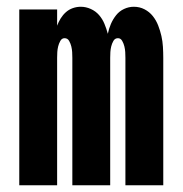

<svg xmlns="http://www.w3.org/2000/svg" viewBox="-20 -548 540 568"><path d="M37 0V-520H149V-472Q153 -483 159.5 -493.5Q166 -504 175 -512Q184 -520 195.5 -524Q207 -528 219 -528Q234 -528 248.5 -521.5Q263 -515 273 -503.5Q283 -492 289 -477.5Q295 -463 299 -448Q302 -463 308 -477Q314 -491 323.5 -503Q333 -515 347 -521.5Q361 -528 376 -528Q393 -528 407.5 -520.5Q422 -513 432 -500.5Q442 -488 448 -472.5Q454 -457 457.5 -441.5Q461 -426 462 -409.5Q463 -393 463 -377V0H351V-377Q351 -386 350.5 -394Q350 -402 348 -410.5Q346 -419 341.5 -427Q337 -435 329 -435Q320 -435 315.5 -427Q311 -419 309 -410.5Q307 -402 306.5 -394Q306 -386 306 -377V0H194V-377Q194 -386 193.5 -394Q193 -402 191 -410.5Q189 -419 184.5 -427Q180 -435 171 -435Q163 -435 158.5 -427Q154 -419 152 -410.5Q150 -402 149.5 -394Q149 -386 149 -377V0Z"/></svg>

Font: Iosevka SS04 Heavy
Style: Regular
Weight: 900
Monospace: yes
Designer: Belleve Invis
Foundry: Belleve Invis
Version: Version 19.0.0; ttfautohint (v1.8.4)